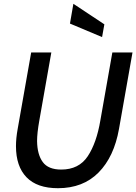

<svg xmlns="http://www.w3.org/2000/svg" viewBox="-20 -976 717 1010"><path d="M64 -207Q64 -249 73 -298L144 -700H250L187 -343Q175 -276 175 -234Q176 -163 205 -123.5Q234 -84 302 -84Q395 -84 441.5 -154Q488 -224 508 -343L571 -700H677L606 -298Q580 -151 498.5 -68.5Q417 14 285 14Q175 14 119.5 -43.5Q64 -101 64 -207ZM348 -852 366 -956 529 -848 517 -781Z"/></svg>

Font: Cabin Medium
Style: Italic
Weight: 500
Italic angle: -7°
Designer: Pablo Impallari
Foundry: Pablo Impallari. http://www.impallari.com Igino Marini. http://www.ikern.com
Version: Version 2.200